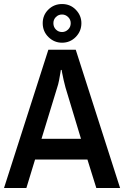

<svg xmlns="http://www.w3.org/2000/svg" viewBox="-20 -933 617 953"><path d="M0 0 220 -686H356L576 0H458L414 -141H154L111 0ZM186 -244H382L305 -499Q301 -514 296 -535Q291 -556 288.5 -571Q286 -586 286 -586H282Q282 -586 279.5 -570Q277 -554 273 -533.5Q269 -513 264 -499ZM288 -721Q249 -721 220.5 -749Q192 -777 192 -818Q192 -858 220 -885.5Q248 -913 288 -913Q329 -913 356.5 -884.5Q384 -856 384 -818Q384 -778 356 -749.5Q328 -721 288 -721ZM288 -774Q305 -774 318 -786.5Q331 -799 331 -818Q331 -836 318 -848.5Q305 -861 288 -861Q270 -861 257.5 -848.5Q245 -836 245 -818Q245 -799 257.5 -786.5Q270 -774 288 -774Z"/></svg>

Font: Archivo Narrow SemiBold
Style: Regular
Weight: 600
Designer: Hector Gatti
Foundry: Omnibus-Type
Version: Version 3.002